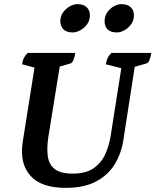

<svg xmlns="http://www.w3.org/2000/svg" viewBox="-20 -897 752 929"><path d="M298 12Q178 12 126 -48Q74 -108 90 -211L147 -570L87 -586Q89 -603 95 -615.5Q101 -628 114 -641H344Q341 -620 335 -606Q329 -592 321 -590L269 -575L214 -235Q206 -183 211 -143Q216 -103 243.5 -80Q271 -57 333 -57Q396 -57 433.5 -83.5Q471 -110 489.5 -151.5Q508 -193 515 -237L567 -567L492 -586Q495 -603 500.5 -615.5Q506 -628 519 -641H712Q709 -620 703 -606Q697 -592 689 -590L632 -574L576 -214Q566 -152 534 -100.5Q502 -49 444 -18.5Q386 12 298 12ZM546 -740Q515 -740 500.5 -755Q486 -770 486 -794Q486 -819 499.5 -838Q513 -857 531.5 -867Q550 -877 567 -877Q597 -877 612.5 -862Q628 -847 628 -823Q628 -798 614.5 -779.5Q601 -761 582 -750.5Q563 -740 546 -740ZM332 -740Q302 -740 287 -755Q272 -770 272 -795Q272 -819 285.5 -837.5Q299 -856 318 -866.5Q337 -877 354 -877Q384 -877 399.5 -862Q415 -847 415 -823Q415 -798 401.5 -779.5Q388 -761 368.5 -750.5Q349 -740 332 -740Z"/></svg>

Font: Petrona
Style: Bold Italic
Weight: 700
Italic angle: -9°
Designer: Ringo R. Seeber
Foundry: Ringo R. Seeber
Version: Version 2.001; ttfautohint (v1.8.3)